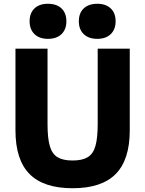

<svg xmlns="http://www.w3.org/2000/svg" viewBox="-20 -988 770 1018"><path d="M365 10Q211 10 136.5 -65.5Q62 -141 62 -297V-730H232V-330Q232 -256 244 -214Q256 -172 285 -154.5Q314 -137 365 -137Q416 -137 445 -154.5Q474 -172 486 -214Q498 -256 498 -330V-730H668V-297Q668 -141 593.5 -65.5Q519 10 365 10ZM234 -782Q189 -782 163 -807Q137 -832 137 -875Q137 -919 163 -943.5Q189 -968 234 -968Q280 -968 306 -943.5Q332 -919 332 -875Q332 -832 306 -807Q280 -782 234 -782ZM496 -782Q450 -782 424 -807Q398 -832 398 -875Q398 -919 424 -943.5Q450 -968 496 -968Q541 -968 567 -943.5Q593 -919 593 -875Q593 -832 567 -807Q541 -782 496 -782Z"/></svg>

Font: M PLUS 2 ExtraBold
Style: Regular
Weight: 800
Version: Version 1.001